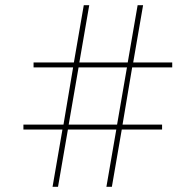

<svg xmlns="http://www.w3.org/2000/svg" viewBox="-20 -718 752 738"><path d="M427 -220H241L203 0H182L220 -220H70V-239H224L261 -459H109V-478H264L302 -698H323L285 -478H471L509 -698H530L492 -478H642V-459H488L451 -239H603V-220H448L410 0H389ZM430 -239 468 -459H282L244 -239Z"/></svg>

Font: IBM Plex Sans Hebrew Thin
Style: Regular
Weight: 100
Designer: Mike Abbink, Paul van der Laan, Pieter van Rosmalen, Yanek Iontef
Foundry: Bold Monday
Version: Version 1.2